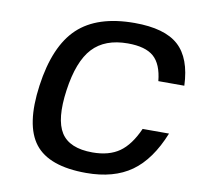

<svg xmlns="http://www.w3.org/2000/svg" viewBox="-82 -805 940 910"><g transform="rotate(10 388.5 -350.0)"><path d="M618 -232H620H745Q692 -100 607.5 -40Q523 20 390 20Q211 20 142.5 -68Q74 -156 101 -350Q128 -544 221.5 -632Q315 -720 494 -720Q639 -720 705.5 -660Q772 -600 777 -468H652Q644 -549 604 -584Q564 -619 479 -619Q369 -619 310 -555.5Q251 -492 231 -350Q211 -208 251.5 -144.5Q292 -81 403 -81Q482 -81 532 -116Q582 -151 618 -232Z"/></g></svg>

Font: Fivo Sans Modern Med
Style: Italic
Weight: 450
Designer: Alexander Slobzheninov
Foundry: Alexander Slobzheninov
Version: 1.0